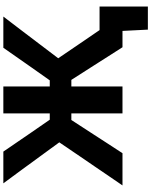

<svg xmlns="http://www.w3.org/2000/svg" viewBox="102 -855 905 1149"><g transform="rotate(-90 554.5 -280.5)"><path d="M951.7 151.9 942.7 -25.7 971.8 0H895.7V-137.2Q944.5 -137.2 993 -137.2Q1041.4 -137.2 1089.8 -137.2Q1089.8 -100.8 1089.8 -63.4Q1089.8 -26 1089.8 10.4Q1089.8 45.5 1089.8 81.1Q1089.8 116.7 1089.8 151.9ZM846.3 0Q815.7 -47.7 789.1 -89.4Q762.6 -131.1 737.1 -171.2L650.9 -306H598.5V-435.2H648.2L725.7 -545Q753.3 -584 780.4 -623.2Q807.6 -662.3 843.1 -713H1029.9Q986.7 -656.4 945 -601.7Q903.4 -546.9 861.7 -491.9L756 -352.5L752.9 -424.9L871 -251.2Q898 -211.8 929.3 -165.9Q960.6 -120 990.4 -76.3Q1020.2 -32.5 1042.4 0ZM19.4 0Q41.9 -32.5 71.6 -76.3Q101.2 -120 132.7 -166.1Q164.2 -212.2 191.3 -251.8L308.9 -424.9L295.9 -352.5L193.9 -492.2Q153.9 -546.9 113.8 -601.8Q73.6 -656.7 31.9 -713H221.8Q256.7 -662 283.4 -622.9Q310.1 -583.7 336.7 -545L412.7 -435.2H463.3V-306H410.9L324.9 -173.5Q298 -131.8 270.6 -89.6Q243.1 -47.4 212.2 0ZM450.3 0Q450.3 -57.6 450.3 -111.6Q450.3 -165.5 450.3 -232.4V-474.4Q450.3 -543.6 450.3 -599Q450.3 -654.4 450.3 -713H611.5Q611.5 -654.4 611.5 -599Q611.5 -543.6 611.5 -474.4V-232.4Q611.5 -165.5 611.5 -111.6Q611.5 -57.6 611.5 0Z"/></g></svg>

Font: Commissioner Thin
Style: Regular
Weight: 100
Designer: Kostas Bartsokas
Foundry: Kostas Bartsokas
Version: Version 1.001;gftools[0.9.23]